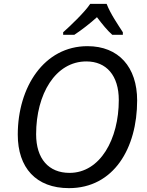

<svg xmlns="http://www.w3.org/2000/svg" viewBox="-20 -964 761 994"><path d="M72 -267C72 -96 166 10 337 10C569 10 690 -197 690 -444C690 -617 594 -725 433 -725C208 -725 72 -513 72 -267ZM167 -269C167 -477 267 -646 427 -646C531 -646 595 -573 595 -446C595 -244 499 -69 340 -69C232 -69 167 -142 167 -269ZM307 -784H365C400 -807 442 -839 482 -875C509 -839 537 -805 561 -784H616V-797C591 -836 552 -892 532 -944H447C420 -902 340 -826 307 -797Z"/></svg>

Font: BC Sans
Style: Italic
Weight: 400
Italic angle: -12°
Designer: Monotype Design Team
Designer: Province of B.C.
Foundry: Monotype Imaging Inc.
Version: Version 2.000;GOOG;noto-source:20170915:90ef993387c0